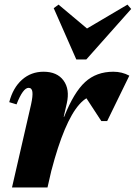

<svg xmlns="http://www.w3.org/2000/svg" viewBox="-20 -828 599 848"><path d="M154.2 -76 169.4 -312H263.2Q306.2 -420.2 356 -465.7Q405.8 -511.2 480.8 -511.2Q518.8 -511.2 551.2 -493.8L453.4 -293.4H427.4L342 -424.2H397.6V-404.6Q363.8 -404.6 330.4 -366.9Q297 -329.2 266.1 -255.9Q235.2 -182.6 207.4 -76ZM33 0 117.2 -366.6Q125.4 -404.2 123.1 -422.1Q120.8 -440 106.2 -440Q81.4 -440 53 -367L20.8 -376.8Q37.4 -440.6 77.3 -475.9Q117.2 -511.2 172.4 -511.2Q232.2 -511.2 260.6 -472.4Q289 -433.6 275 -371.6L189.8 0ZM317 -565.4 217.2 -792 238.6 -807.6 396.6 -675H318.4L543 -807.6L559.4 -788.4L361.2 -565.4Z"/></svg>

Font: Platypi Light
Style: Italic
Weight: 300
Italic angle: -13°
Designer: David Sargent
Foundry: Bolt Cutter Type
Version: Version 1.200